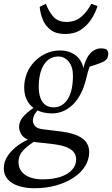

<svg xmlns="http://www.w3.org/2000/svg" viewBox="-63 -755 593 1016"><path d="M119 241Q73 241 36.5 229.5Q0 218 -21.5 194.5Q-43 171 -43 135Q-43 100 -21 68Q1 36 37 11Q73 -14 114 -28L134 -16Q85 14 60 40.5Q35 67 35 102Q35 145 69 169.5Q103 194 164 194Q217 194 256.5 181Q296 168 318 144Q340 120 340 88Q340 69 329.5 53Q319 37 292 25Q265 13 213 7L133 -2Q125 -3 116.5 -4.5Q108 -6 98 -8V-11Q62 -23 50 -43.5Q38 -64 38 -82Q38 -116 66.5 -145Q95 -174 144 -203V-208L156 -193Q125 -161 118 -145.5Q111 -130 111 -116Q111 -103 121.5 -89Q132 -75 163 -71L261 -59Q315 -52 347.5 -37Q380 -22 394.5 -0.5Q409 21 409 50Q409 89 387.5 124Q366 159 326.5 185Q287 211 234.5 226Q182 241 119 241ZM213 -155Q166 -155 133 -172Q100 -189 82.5 -219.5Q65 -250 65 -291Q65 -332 79.5 -367.5Q94 -403 120.5 -430Q147 -457 181 -472.5Q215 -488 254 -488Q289 -488 316.5 -475Q344 -462 361 -437Q378 -412 381 -376L374 -375Q383 -422 398 -449Q413 -476 432 -487.5Q451 -499 471 -499Q481 -499 488.5 -497.5Q496 -496 501 -493Q505 -489 507.5 -483.5Q510 -478 510 -472Q510 -440 481 -427Q452 -414 397 -398L420 -425Q415 -413 410.5 -400.5Q406 -388 402 -374Q398 -360 394 -343Q383 -295 364.5 -259.5Q346 -224 322 -201Q298 -178 270.5 -166.5Q243 -155 213 -155ZM221 -187Q244 -187 263 -198Q282 -209 295.5 -230.5Q309 -252 316 -283Q323 -314 323 -354Q323 -402 300.5 -429Q278 -456 246 -456Q220 -456 200.5 -444Q181 -432 168 -410.5Q155 -389 148.5 -360Q142 -331 142 -296Q142 -261 151 -236.5Q160 -212 177.5 -199.5Q195 -187 221 -187ZM282 -575Q234 -575 205.5 -596.5Q177 -618 163.5 -651Q150 -684 147 -719L180 -735Q194 -696 218.5 -667.5Q243 -639 289 -639Q336 -639 368 -667Q400 -695 420 -735L453 -723Q442 -687 420 -653Q398 -619 364 -597Q330 -575 282 -575Z"/></svg>

Font: Source Serif 4
Style: Italic
Weight: 400
Italic angle: -12°
Designer: Frank Grießhammer
Foundry: Adobe Systems Incorporated
Version: Version 4.004;hotconv 1.0.116;makeotfexe 2.5.65601